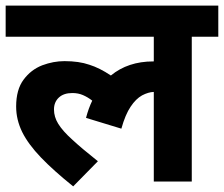

<svg xmlns="http://www.w3.org/2000/svg" viewBox="-20 -642 792 679"><path d="M0 -512.2V-622.1H752V-512.2H658.2V0H523.9V-316.9Q504.9 -316.4 482.4 -304.7Q460.4 -292.5 441.9 -264.6Q423.3 -237.3 409.2 -187L284.2 -225.1Q293 -258.8 306.2 -286.1Q290.5 -298.3 273.4 -305.7Q256.8 -313 235.8 -313Q205.1 -313 188 -296.9Q170.9 -280.8 170.9 -254.9Q170.9 -228.5 186 -204.1Q202.1 -178.2 235.4 -148.4Q267.1 -118.7 326.2 -71.8L238.8 17.1Q168.9 -39.1 124.5 -85.4Q80.1 -131.8 58.6 -174.8Q37.1 -218.8 37.1 -265.1Q37.1 -325.2 63.5 -360.4Q89.4 -395.5 129.4 -411.1Q168.9 -425.8 208 -425.8Q259.3 -425.8 295.9 -413.1Q332 -401.9 372.1 -375Q432.6 -424.8 522 -424.8H523.9V-512.2Z"/></svg>

Font: Droid Sans Thai
Style: Bold
Weight: 700
Designer: Steve Matteson
Foundry: Ascender Corporation
Version: Version 1.00